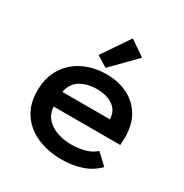

<svg xmlns="http://www.w3.org/2000/svg" viewBox="-165 -829 929 970"><g transform="rotate(30 300.0 -344.0)"><path d="M326 11Q246 11 182.5 -17Q119 -45 83 -98.5Q47 -152 47 -229Q47 -306 81.5 -361.5Q116 -417 176 -446.5Q236 -476 311 -476Q378 -476 432 -450Q486 -424 517.5 -372.5Q549 -321 549 -246Q549 -236 548.5 -223Q548 -210 547 -201H158Q162 -158 186.5 -131.5Q211 -105 249 -92Q287 -79 331 -79Q370 -79 407 -88.5Q444 -98 471 -122L533 -64Q496 -25 442 -7Q388 11 326 11ZM160 -287H437Q436 -336 399 -361.5Q362 -387 305 -387Q250 -387 209.5 -363Q169 -339 160 -287ZM288 -501 225 -540 333 -699 422 -638Z"/></g></svg>

Font: Inconsolata Expanded Bold
Style: Regular
Weight: 700
Width: 7
Monospace: yes
Designer: Raph Levien, Cyreal, Brenton Simpson
Foundry: Raph Levien, Cyreal, Google
Version: Version 3.001; ttfautohint (v1.8.2.53-6de2)